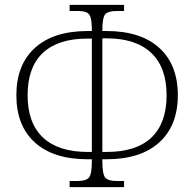

<svg xmlns="http://www.w3.org/2000/svg" viewBox="-20 -750 795 786"><path d="M265 16V-9H297Q333 -9 344.5 -23.5Q356 -38 356 -90V-98H339Q199 -98 123 -166.5Q47 -235 47 -360Q47 -485 123 -554Q199 -623 339 -623H356V-625Q356 -659 351.5 -676.5Q347 -694 334 -699.5Q321 -705 297 -705H265V-730H488V-705H458Q421 -705 410 -690.5Q399 -676 399 -625V-623H416Q556 -623 632 -554Q708 -485 708 -360Q708 -236 632 -167Q556 -98 416 -98H399V-90Q399 -38 410.5 -23.5Q422 -9 458 -9H488V16ZM399 -128H417Q538 -128 600 -187Q662 -246 662 -360Q662 -474 599 -533.5Q536 -593 417 -593H399ZM338 -128H356V-592H338Q218 -592 155.5 -533.5Q93 -475 93 -360Q93 -246 156 -187Q219 -128 338 -128Z"/></svg>

Font: Noto Serif SemiCondensed ExtraLight
Style: Regular
Weight: 200
Width: 4
Designer: Monotype Design Team
Foundry: Monotype Imaging Inc.
Version: Version 2.014